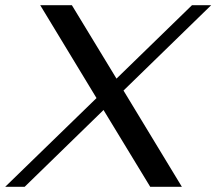

<svg xmlns="http://www.w3.org/2000/svg" viewBox="-59 -720 834 740"><path d="M417 -371 642 0H520L340 -296L36 0H-39L313 -342L96 -700H218L390 -417L681 -700H755Z"/></svg>

Font: Fahkwang
Style: Italic
Weight: 400
Italic angle: -10°
Version: Version 1.000; ttfautohint (v1.6)